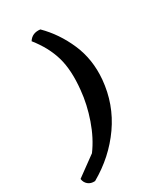

<svg xmlns="http://www.w3.org/2000/svg" viewBox="-234 -999 1029 1182"><g transform="rotate(-30 280.5 -408.0)"><path d="M80 81Q50 83 31 67Q12 51 9 25L149 -77Q204 -151 239 -251.5Q274 -352 283 -449Q297 -584 270 -677.5Q243 -771 172 -860Q199 -903 255 -896Q341 -811 392 -693.5Q443 -576 431 -438Q416 -271 322 -137Q228 -3 80 81Z"/></g></svg>

Font: Tillana SemiBold
Style: Regular
Weight: 600
Designer: Lipi Raval (Devanagari, Latin), Jonny Pinhorn (Latin)
Foundry: Indian Type Foundry
Version: Version 2.003;PS 1.0;hotconv 1.0.79;makeotf.lib2.5.61930; tt